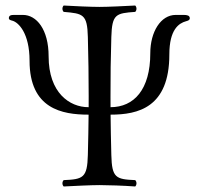

<svg xmlns="http://www.w3.org/2000/svg" viewBox="-20 -670 719 695"><path d="M300 -255H300.7C300.3 -207.5 299.4 -167.4 298 -109C296 -26 280.5 -21 210.5 -18C204.5 -12 204.5 -1 210.5 5C249.5 3 310.5 0 340.5 0C370.5 0 428.5 2 469.5 5C475.5 -1 475.5 -12 469.5 -18C399.5 -21 385 -26 383 -109C381.6 -167.4 380.7 -207.3 380.3 -255C479.2 -255 593 -280.2 593 -473C593 -564 628 -586 653 -593C660.9 -595.2 667 -597 667 -604C667 -614 657 -616 645 -616H616C562 -616 524 -555 524 -477C524 -346 465.1 -282 380.1 -282C380 -293.9 380 -306.4 380 -320C380 -403 380.5 -452 383 -536C385.5 -619 399.5 -622 469.5 -627C475.5 -633 475.5 -644 469.5 -650C432.5 -648 370 -645 340 -645C310 -645 242.5 -648 210.5 -650C204.5 -644 204.5 -633 210.5 -627C280.5 -621 296 -619 298 -536C300 -453 301 -404 301 -321C301 -307.1 301 -294.2 300.9 -282H300C232 -282 156 -334 156 -466C156 -564 112 -616 63 -616H32C21 -616 12 -615 12 -604C12 -599 17 -597 25 -595C47 -589 87 -550 87 -450C87 -276 205 -255 300 -255Z"/></svg>

Font: Libertinus Serif Display
Style: Regular
Weight: 400
Designer: Philipp H. Poll
Foundry: Khaled Hosny
Version: Version 6.1